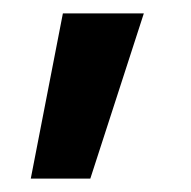

<svg xmlns="http://www.w3.org/2000/svg" viewBox="-20 -144 286 287"><path d="M74 -124H195L115 123H26Z"/></svg>

Font: Cairo SemiBold
Style: Regular
Weight: 600
Designer: Mohamed Gaber, Accademia di Belle Arti di Urbino and others
Foundry: Kief Type Foundry, Accademia di Belle Arti di Urbino and others
Version: Version 3.011